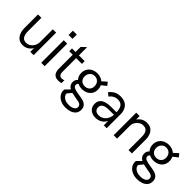

<svg xmlns="http://www.w3.org/2000/svg" viewBox="111 -1702 2937 2937"><g transform="rotate(45 1580.0 -233.0)"><path d="M237.8 11.2Q179.2 11.2 142.1 -16.6Q105 -44.4 87.4 -92Q69.8 -139.6 69.8 -198.7V-487.8H142.6V-195.8Q142.6 -135.3 165.5 -93.5Q188.5 -51.8 245.1 -51.8Q286.6 -51.8 319.6 -74.2Q352.5 -96.7 371.6 -133.5Q390.6 -170.4 390.6 -213.4V-487.8H462.9V0H390.6V-82.5Q380.9 -61.5 359.6 -40Q338.4 -18.6 307.4 -3.7Q276.4 11.2 237.8 11.2Z M707 -596.2H623V-689.9H707ZM701.7 0H627.4V-487.8H701.7Z M1001.5 9.8Q881.8 9.8 881.8 -129.4V-428.2H805.2V-487.8H882.3V-597.7L955.1 -666V-487.8H1079.6V-428.2H955.1V-128.9Q955.1 -88.4 972.9 -69.3Q990.7 -50.3 1018.1 -50.3Q1041.5 -50.3 1066.9 -62.5V0Q1043.5 9.8 1001.5 9.8Z M1375.5 223.6Q1310.5 223.6 1263.4 200.9Q1216.3 178.2 1190.7 140.6Q1165 103 1165 57.6Q1165 49.3 1166.5 39.1L1236.8 -31.7Q1174.8 -65.9 1174.8 -131.8Q1174.8 -181.6 1210.4 -212.4Q1169.4 -258.3 1169.4 -323.7Q1169.4 -376.5 1194.1 -414.8Q1218.8 -453.1 1260.3 -473.6Q1301.8 -494.1 1352.1 -494.1Q1427.2 -494.1 1478 -449.2L1551.3 -515.6L1592.8 -463.9L1514.2 -401.9Q1532.2 -365.7 1532.2 -322.8Q1532.2 -269.5 1507.8 -231.9Q1483.4 -194.3 1442.6 -174.6Q1401.9 -154.8 1352.1 -154.8Q1302.2 -154.8 1260.3 -175.3Q1239.3 -159.2 1239.3 -137.7Q1239.3 -103.5 1273.2 -87.6Q1307.1 -71.8 1369.6 -63Q1435.1 -54.2 1475.3 -43.2Q1515.6 -32.2 1543.2 -4.2Q1570.8 23.9 1570.8 75.2Q1570.8 125 1543.9 158Q1517.1 190.9 1472.4 207.3Q1427.7 223.6 1375.5 223.6ZM1351.1 -215.3Q1401.9 -215.3 1430.4 -245.8Q1459 -276.4 1459 -324.7Q1459 -355 1446 -380.4Q1433.1 -405.8 1408.9 -421.1Q1384.8 -436.5 1351.1 -436.5Q1317.4 -436.5 1293.5 -420.7Q1269.5 -404.8 1256.6 -379.4Q1243.7 -354 1243.7 -324.7Q1243.7 -274.4 1272.9 -244.9Q1302.2 -215.3 1351.1 -215.3ZM1381.3 159.2Q1414.6 159.2 1442.9 150.4Q1471.2 141.6 1488.5 124.3Q1505.9 106.9 1505.9 80.6Q1505.9 34.2 1449.2 19.5Q1424.8 13.7 1366.7 4.4Q1314.5 -3.9 1290 -11.2L1232.4 59.1Q1232.9 85 1250.5 107.7Q1268.1 130.4 1301 144.8Q1334 159.2 1381.3 159.2Z M1808.1 9.8Q1763.2 9.8 1726.8 -7.1Q1690.4 -23.9 1669.4 -56.4Q1648.4 -88.9 1648.4 -135.7Q1648.4 -186 1674.6 -217.5Q1700.7 -249 1749 -263.9Q1797.4 -278.8 1864.7 -278.8H1976.1Q1976.1 -352.1 1948 -392.3Q1919.9 -432.6 1856.4 -432.6Q1771.5 -432.6 1721.2 -360.8L1668 -402.3Q1735.8 -496.1 1852.1 -496.1Q1915 -496.1 1957.5 -471.4Q2000 -446.8 2021.5 -402.3Q2043 -357.9 2043 -299.3V0H1981L1979.5 -94.2Q1952.1 -39.6 1906.2 -14.9Q1860.4 9.8 1808.1 9.8ZM1816.4 -51.8Q1854 -51.8 1883.8 -67.4Q1913.6 -83 1934.1 -108.2Q1954.6 -133.3 1965.3 -163.8Q1976.1 -194.3 1976.1 -223.6H1871.6Q1794.9 -223.6 1759.5 -201.4Q1724.1 -179.2 1724.1 -133.8Q1724.1 -105 1736.3 -86.9Q1748.5 -68.8 1769.3 -60.3Q1790 -51.8 1816.4 -51.8Z M2588.9 0H2516.1V-289.1Q2516.1 -426.8 2412.6 -426.8Q2370.6 -426.8 2338.1 -405Q2305.7 -383.3 2286.9 -349.1Q2268.1 -314.9 2268.1 -277.3V0H2194.8V-487.8H2268.1V-411.1Q2291.5 -449.7 2332.3 -472.9Q2373 -496.1 2420.9 -496.1Q2479.5 -496.1 2516.6 -469.7Q2553.7 -443.4 2571.3 -398.2Q2588.9 -353 2588.9 -296.4Z M2922.9 223.6Q2857.9 223.6 2810.8 200.9Q2763.7 178.2 2738 140.6Q2712.4 103 2712.4 57.6Q2712.4 49.3 2713.9 39.1L2784.2 -31.7Q2722.2 -65.9 2722.2 -131.8Q2722.2 -181.6 2757.8 -212.4Q2716.8 -258.3 2716.8 -323.7Q2716.8 -376.5 2741.5 -414.8Q2766.1 -453.1 2807.6 -473.6Q2849.1 -494.1 2899.4 -494.1Q2974.6 -494.1 3025.4 -449.2L3098.6 -515.6L3140.1 -463.9L3061.5 -401.9Q3079.6 -365.7 3079.6 -322.8Q3079.6 -269.5 3055.2 -231.9Q3030.8 -194.3 2990 -174.6Q2949.2 -154.8 2899.4 -154.8Q2849.6 -154.8 2807.6 -175.3Q2786.6 -159.2 2786.6 -137.7Q2786.6 -103.5 2820.6 -87.6Q2854.5 -71.8 2917 -63Q2982.4 -54.2 3022.7 -43.2Q3063 -32.2 3090.6 -4.2Q3118.2 23.9 3118.2 75.2Q3118.2 125 3091.3 158Q3064.5 190.9 3019.8 207.3Q2975.1 223.6 2922.9 223.6ZM2898.4 -215.3Q2949.2 -215.3 2977.8 -245.8Q3006.3 -276.4 3006.3 -324.7Q3006.3 -355 2993.4 -380.4Q2980.5 -405.8 2956.3 -421.1Q2932.1 -436.5 2898.4 -436.5Q2864.7 -436.5 2840.8 -420.7Q2816.9 -404.8 2804 -379.4Q2791 -354 2791 -324.7Q2791 -274.4 2820.3 -244.9Q2849.6 -215.3 2898.4 -215.3ZM2928.7 159.2Q2961.9 159.2 2990.2 150.4Q3018.6 141.6 3035.9 124.3Q3053.2 106.9 3053.2 80.6Q3053.2 34.2 2996.6 19.5Q2972.2 13.7 2914.1 4.4Q2861.8 -3.9 2837.4 -11.2L2779.8 59.1Q2780.3 85 2797.9 107.7Q2815.4 130.4 2848.4 144.8Q2881.3 159.2 2928.7 159.2Z"/></g></svg>

Font: Acari Sans
Style: Regular
Weight: 400
Designer: Alfredo Marco Pradil and Stefan Peev
Foundry: Hanken Design Co.
Version: Version 1.045;February 4, 2021;FontCreator 13.0.0.2655 64-bi